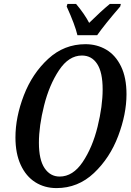

<svg xmlns="http://www.w3.org/2000/svg" viewBox="-20 -951 668 982"><path d="M59 -248Q59 -352 102 -463.5Q145 -575 226.5 -650Q308 -725 417 -725Q476 -725 523.5 -697Q571 -669 599 -611.5Q627 -554 627 -469Q627 -368 584.5 -255.5Q542 -143 460.5 -66Q379 11 269 11Q208 11 160.5 -19Q113 -49 86 -107.5Q59 -166 59 -248ZM505 -494Q505 -581 477 -624Q449 -667 399 -667Q332 -667 282 -592Q232 -517 205.5 -411.5Q179 -306 179 -221Q179 -134 208 -91Q237 -48 285 -48Q353 -48 403 -122.5Q453 -197 479 -302.5Q505 -408 505 -494ZM321 -918 325 -931H369Q412 -880 436 -834Q499 -896 542 -931H598L595 -918Q514 -824 477 -771H376Q364 -823 321 -918Z"/></svg>

Font: Noto Serif CondSemiBold
Style: Italic
Weight: 600
Width: 3
Italic angle: -12°
Designer: Monotype Design Team
Foundry: Monotype Imaging Inc.
Version: Version 1.001